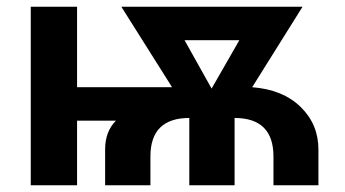

<svg xmlns="http://www.w3.org/2000/svg" viewBox="-20 -548 1020 568"><path d="M208 0H71V-528H208V-290H489L339 -528H875L726 -290Q817 -283 869.5 -231.5Q922 -180 922 -106V0H789V-85Q789 -199 674 -199V0H540V-199Q425 -199 425 -85V0H291V-106Q291 -159 323 -191H208ZM526 -429 606 -286 688 -429Z"/></svg>

Font: Libra Sans
Style: Bold
Weight: 700
Foundry: Context Ltd
Version: Version 1.000